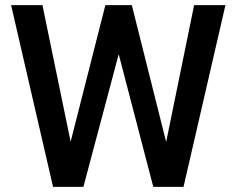

<svg xmlns="http://www.w3.org/2000/svg" viewBox="-20 -731 920 751"><path d="M629.9 -175.8 495.6 -710.9H392.1L256.3 -176.8L146 -710.9H23.4L187.5 0H306.2L444.3 -519L579.6 0H697.8L861.8 -710.9H739.3Z"/></svg>

Font: Shabnam FD Medium
Style: Regular
Weight: 500
Foundry: DejaVu fonts team - Redesigned by Saber Rastikerdar - Based on Vazir font
Version: Version 5.00;October 20, 2019;FontCreator 12.0.0.2547 64-bit